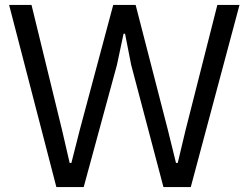

<svg xmlns="http://www.w3.org/2000/svg" viewBox="-20 -760 1007 780"><path d="M17 -740H108L232 -232L263 -98H270L304 -232L440 -740H531L662 -232L695 -98H702L734 -232L863 -740H953L755 0H644L513 -496L488 -623H482L455 -496L320 0H209Z"/></svg>

Font: Encode Sans Narrow
Style: Regular
Weight: 400
Designer: Pablo Impallari, Andres Torresi
Foundry: Pablo Impallari, Andres Torresi
Version: Version 1.000; ttfautohint (v1.00) -l 8 -r 50 -G 200 -x 14 -